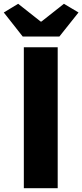

<svg xmlns="http://www.w3.org/2000/svg" viewBox="-40 -995 435 1015"><path d="M86 0H265V-745H86ZM80 -802H274L375 -929L298 -975L179 -881H175L56 -975L-20 -929Z"/></svg>

Font: Noto Sans KR Black
Style: Regular
Weight: 900
Designer: Ryoko NISHIZUKA 西塚涼子 (kana, bopomofo & ideographs); Paul D. Hunt (Latin, Greek & Cyrillic); Sandoll Communications 산돌커뮤니
Foundry: Adobe
Version: Version 2.004;hotconv 1.0.118;makeotfexe 2.5.65603